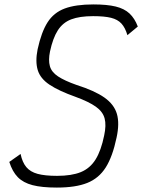

<svg xmlns="http://www.w3.org/2000/svg" viewBox="-20 -834 643 868"><path d="M237 14Q169 14 127 3Q85 -8 60.5 -33Q36 -58 22 -102L73 -138Q81 -100 99 -78.5Q117 -57 150 -48Q183 -39 238 -39Q304 -39 345.5 -56Q387 -73 412 -113Q437 -153 451 -222Q461 -268 453 -298.5Q445 -329 413.5 -351.5Q382 -374 322 -396Q246 -423 204 -451Q162 -479 150.5 -517.5Q139 -556 150 -611Q167 -689 195 -733Q223 -777 272.5 -795.5Q322 -814 402 -814Q464 -814 503 -804.5Q542 -795 565.5 -773Q589 -751 603 -714L556 -675Q546 -709 529 -727.5Q512 -746 482 -753.5Q452 -761 401 -761Q340 -761 302 -746.5Q264 -732 241.5 -697Q219 -662 206 -601Q198 -562 205.5 -535Q213 -508 242.5 -488.5Q272 -469 326 -450Q408 -424 452 -393Q496 -362 508.5 -319Q521 -276 507 -212Q489 -126 458 -77Q427 -28 374.5 -7Q322 14 237 14Z"/></svg>

Font: Victor Mono Thin ExtraLight
Style: Italic
Weight: 250
Italic angle: -12°
Monospace: yes
Version: Version 1.561;gftools[0.9.30]